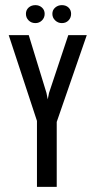

<svg xmlns="http://www.w3.org/2000/svg" viewBox="-20 -728 372 748"><path d="M124 0V-257L14 -591H92L161 -366L166 -341L171 -366L246 -591H318L201 -253V0ZM118 -638Q102 -638 91.5 -648.5Q81 -659 81 -674Q81 -689 91.5 -698.5Q102 -708 118 -708Q133 -708 143.5 -698.5Q154 -689 154 -674Q154 -659 143.5 -648.5Q133 -638 118 -638ZM221 -638Q206 -638 195 -648.5Q184 -659 184 -674Q184 -689 195 -698.5Q206 -708 221 -708Q237 -708 247 -698.5Q257 -689 257 -674Q257 -659 247 -648.5Q237 -638 221 -638Z"/></svg>

Font: Alumni Sans Thin Medium
Style: Regular
Weight: 500
Version: Version 1.018